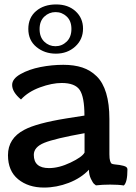

<svg xmlns="http://www.w3.org/2000/svg" viewBox="-20 -824 605 857"><path d="M229.5 -584.5Q178.7 -584.5 142.6 -614.3Q106.4 -644 106.4 -694.8Q106.4 -745.1 141.1 -774.7Q175.8 -804.2 230.5 -804.2Q284.2 -804.2 317.4 -773.7Q350.6 -743.2 350.6 -696.3Q350.6 -647.9 315.7 -616.2Q280.8 -584.5 229.5 -584.5ZM156.7 -694.3Q156.7 -658.2 177.7 -637.9Q198.7 -617.7 227.5 -617.7Q256.3 -617.7 277.6 -638.2Q298.8 -658.7 298.8 -694.8Q298.8 -730.5 277.8 -750.2Q256.8 -770 228 -770Q199.2 -770 178 -750Q156.7 -730 156.7 -694.3ZM377 -66.4Q341.3 -28.8 286.9 -7.8Q232.4 13.2 176.3 13.2Q106.4 13.2 61 -23.9Q15.6 -61 15.6 -131.3Q15.6 -206.5 88.4 -244.6Q143.1 -273.9 275.9 -295.4Q300.8 -299.8 356.9 -308.1Q356.9 -391.1 335.9 -422.4Q314.9 -453.6 255.4 -453.6Q211.9 -453.6 158.7 -434.1Q105.5 -414.6 73.7 -379.9Q34.2 -413.1 34.2 -444.8Q34.2 -472.2 71.8 -493.4Q109.4 -514.6 160.4 -524.7Q211.4 -534.7 262.7 -534.7Q311 -534.7 347.4 -522.7Q383.8 -510.7 411.6 -483.4Q439.5 -456.1 453.9 -408.2Q468.3 -360.4 468.3 -292V-135.7Q468.3 -115.7 471.4 -105.7Q474.6 -95.7 478.5 -93.5Q482.4 -91.3 491.2 -90.3Q506.3 -88.9 513.7 -87.6Q521 -86.4 530.8 -84Q540.5 -81.5 544.7 -77.6Q548.8 -73.7 548.8 -67.9Q548.8 -10.3 532.7 3.9Q509.3 0 471.7 0Q437.5 0 408.2 3.4Q404.8 1 399.7 -3.4Q394.5 -7.8 385.7 -25.9Q377 -43.9 377 -66.4ZM198.7 -73.7Q243.2 -73.7 294.9 -98.4Q346.7 -123 357.4 -143.1V-229.5Q224.1 -205.6 177.5 -186.5Q130.9 -167.5 130.9 -132.8Q130.9 -73.7 198.7 -73.7Z"/></svg>

Font: Coustard
Style: Regular
Weight: 400
Foundry: vernon adams
Version: Version 1.000